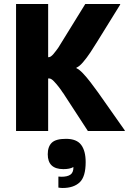

<svg xmlns="http://www.w3.org/2000/svg" viewBox="-20 -662 646 957"><path d="M220 -9H60V-642H220V-377Q222 -377 223 -377Q233 -377 246.5 -393Q260 -409 271 -425L405 -642H579V-639L465 -455Q450 -430 431 -401.5Q412 -373 393.5 -351.5Q375 -330 361 -325V-322Q375 -316 393.5 -296.5Q412 -277 431.5 -251.5Q451 -226 469 -201L602 -12V-9H418L293 -201V-200Q287 -210 274.5 -226.5Q262 -243 248.5 -257Q235 -271 225 -271Q223 -271 222 -271Q221 -271 220 -271ZM272 218Q278 219 286 219Q316 219 331 208.5Q346 198 346 172L345 171Q328 181 296 181Q218 181 218 107Q218 69 238 49.5Q258 30 309 30Q362 30 384.5 60Q407 90 407 146Q407 219 377 247Q347 275 292 275Q287 275 282 274.5Q277 274 271 273V219Z"/></svg>

Font: Bakbak One
Style: Regular
Weight: 400
Designer: Saumya Kishore and Sanchit Sawaria
Foundry: A Good Feeling
Version: Version 1.003; ttfautohint (v1.8.3)